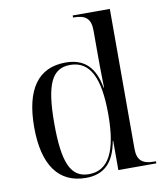

<svg xmlns="http://www.w3.org/2000/svg" viewBox="-85 -831 785 911"><g transform="rotate(-10 307.0 -375.0)"><path d="M256 10C343 10 393 -38 411 -141H413V0H596V-10H588C529 -10 506 -32 506 -87V-760H327V-750H330C389 -750 412 -728 412 -672V-576C412 -541 412 -469 414 -397H412C394 -498 344 -546 254 -546C123 -546 55 -452 55 -269C55 -86 125 10 256 10ZM273 -5C186 -5 152 -79 152 -270C152 -458 186 -531 274 -531C371 -531 412 -442 412 -269C412 -90 367 -5 273 -5Z"/></g></svg>

Font: Noto Serif Display
Style: Regular
Weight: 400
Designer: Monotype Design Team
Foundry: Monotype Imaging Inc.
Version: Version 2.009